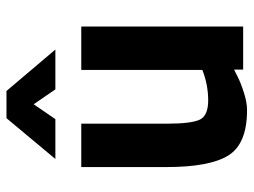

<svg xmlns="http://www.w3.org/2000/svg" viewBox="-115 -656 783 593"><g transform="rotate(-90 276.5 -359.5)"><path d="M491 -500V0H358V-28L338 -18Q319 -8 288 2Q257 12 233 12Q129 12 93 -45.5Q57 -103 57 -238Q57 -238 57 -500H191V-236Q191 -162 203 -135Q215 -108 263 -108Q311 -108 357 -126V-500ZM82 -580 208 -731H292L420 -580H297L251 -647L205 -580Z"/></g></svg>

Font: Titillium Web
Style: Bold
Weight: 700
Version: Version 1.001;PS 57.000;hotconv 1.0.70;makeotf.lib2.5.55311